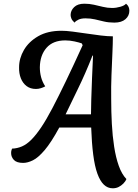

<svg xmlns="http://www.w3.org/2000/svg" viewBox="-20 -856 744 1036"><path d="M588 160Q561 160 540.5 140.5Q520 121 505.5 81Q491 41 483 -21.5Q475 -84 472 -168H300Q256 -87 221 -46Q186 -5 157.5 9Q129 23 105 23Q70 23 55 7Q40 -9 40 -30Q40 -38 41.5 -43.5Q43 -49 45 -54Q73 -55 98.5 -66Q124 -77 149 -102Q174 -127 202 -168.5Q230 -210 262.5 -272Q295 -334 335.5 -418Q376 -502 426 -612L421 -622Q407 -627 382 -632.5Q357 -638 332 -638Q266 -638 231 -598Q196 -558 195 -493Q195 -466 201.5 -440.5Q208 -415 224 -390Q213 -384 200 -380Q187 -376 174 -376Q144 -376 123.5 -391.5Q103 -407 92.5 -433.5Q82 -460 83 -493Q83 -541 109 -586Q135 -631 186 -660.5Q237 -690 312 -690Q336 -690 371.5 -685.5Q407 -681 447 -675Q487 -669 524 -664.5Q561 -660 589 -660Q589 -623 586.5 -569Q584 -515 581.5 -451.5Q579 -388 580 -321Q580 -253 583.5 -187.5Q587 -122 596 -64Q605 -6 621 39Q637 84 662 110Q657 123 645.5 134.5Q634 146 620 153Q606 160 588 160ZM334 -239H471Q471 -269 472.5 -320Q474 -371 476.5 -432.5Q479 -494 482 -556H479Q440 -457 400.5 -376.5Q361 -296 334 -239ZM597 -734Q566 -734 541 -740Q516 -746 492.5 -751.5Q469 -757 441 -757Q419 -757 404.5 -750.5Q390 -744 382 -734Q369 -746 365 -756.5Q361 -767 361 -775Q361 -799 380 -817.5Q399 -836 435 -836Q462 -836 486.5 -830.5Q511 -825 535.5 -819Q560 -813 585 -813Q607 -813 629.5 -819.5Q652 -826 660 -836Q670 -828 674 -818.5Q678 -809 678 -798Q678 -771 657 -752.5Q636 -734 597 -734Z"/></svg>

Font: Sansita Swashed Light
Style: Regular
Weight: 400
Version: Version 1.003